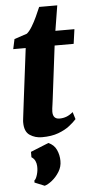

<svg xmlns="http://www.w3.org/2000/svg" viewBox="-63 -727 495 1035"><g transform="rotate(-5 184.5 -209.5)"><path d="M219.5 -189.5Q217.5 -173.5 215.8 -161.5Q214 -149.5 212.8 -140Q211.5 -130.5 211.5 -122Q211.5 -102 220.5 -92Q229.5 -82 247.5 -82Q267 -82 284.5 -88.5Q302 -95 320.5 -110.5L332.5 -71.5Q318.5 -55.5 294.2 -36.5Q270 -17.5 233.2 -3.8Q196.5 10 144 10Q107.5 10 78.8 -9Q50 -28 50 -78Q50 -80.5 50.2 -85.5Q50.5 -90.5 52 -102Q53.5 -113.5 56 -135Q58.5 -156.5 63 -192L98.5 -476.5H31L42.5 -530L111.5 -553Q126 -565 140.2 -588.5Q154.5 -612 167.2 -639.5Q180 -667 190 -691H288L266 -555H369L358 -476.5H255ZM136 272 82.5 250 83 238.5Q91.5 233.5 98.8 209.5Q106 185.5 104.5 162.5Q104 148 98 134.8Q92 121.5 78 112.5V83.5L175.5 44Q206 57 219 85.5Q232 114 232 145.5Q232.5 177 215.8 204Q199 231 176.5 249Q154 267 136 272Z"/></g></svg>

Font: Merriweather Light 18pt Black
Style: Italic
Weight: 900
Italic angle: -7.8°
Version: Version 2.101